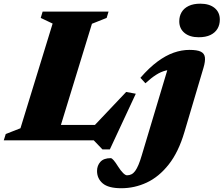

<svg xmlns="http://www.w3.org/2000/svg" viewBox="-54 -744 1186 1018"><path d="M433.5 -618 244 0H-34L-23.5 -33.5L54.5 -64L225 -619L162 -649L172 -682.5H521.5L511.5 -649ZM417 -47.5 615 -256.5 666 -247 528.5 48H489L443 0H95.5L121 -81.5H483ZM896.5 -631Q896.5 -658.5 909 -679.5Q921.5 -700.5 946.5 -712.5Q971.5 -724.5 1008 -724.5Q1056 -724.5 1083.8 -701.8Q1111.5 -679 1111.5 -640Q1111.5 -612.5 1099 -591.5Q1086.5 -570.5 1061.8 -558.5Q1037 -546.5 999.5 -546.5Q952 -546.5 924.2 -569.5Q896.5 -592.5 896.5 -631ZM924 -44.5Q892.5 62.5 840.5 128.2Q788.5 194 724 224Q659.5 254 589.5 254Q520.5 254 490.5 228.2Q460.5 202.5 460.5 162.5Q460.5 134 478.2 114.2Q496 94.5 533 94.5Q539 94.5 548.8 105.8Q558.5 117 572.5 139.5Q586.5 161.5 598.8 173.5Q611 185.5 619.5 185.5Q632.5 185.5 643.2 180Q654 174.5 663 162Q672 149.5 680.5 129.2Q689 109 697.5 80L847 -418.5L885 -375.5Q851.5 -376.5 825.2 -370Q799 -363.5 773.5 -347.2Q748 -331 717 -302.5L690.5 -331.5Q737 -385 781 -417.5Q825 -450 867.2 -464.8Q909.5 -479.5 950.5 -479.5Q991.5 -479.5 1010.8 -470Q1030 -460.5 1032.5 -439.5Q1035 -418.5 1025 -385Z"/></svg>

Font: Newsreader ExtraBold
Style: Italic
Weight: 800
Italic angle: -17°
Designer: Hugues Gentile
Foundry: Production Type
Version: Version 1.003